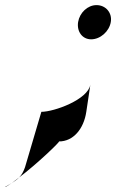

<svg xmlns="http://www.w3.org/2000/svg" viewBox="-37 -696 455 752"><path d="M-17 36C-17 38 -7 32 9 21C0 26 -9 31 -17 36ZM9 21C19 15 29 8 38 -1C27 7 17 15 9 21ZM38 -1C107 -53 200 -142 194 -142C250 -142 291 -191 301 -258L317 -365C308 -306 175 -258 125 -258L61 -41C55 -24 48 -11 38 -1ZM269 -610C263 -573 285 -542 320 -542C356 -542 391 -573 397 -610C403 -646 377 -676 341 -676C306 -676 275 -646 269 -610Z"/></svg>

Font: Ampere
Style: UltCndIta
Weight: 400
Version: Version 1